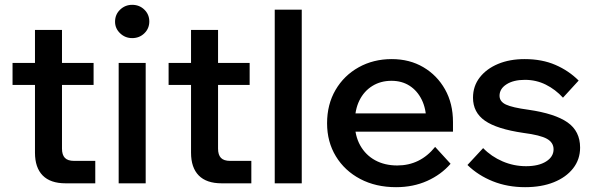

<svg xmlns="http://www.w3.org/2000/svg" viewBox="-20 -760 2465 796"><path d="M375 0H252Q189 0 157 -32.5Q125 -65 125 -127V-636H237V-144Q237 -118 249 -105.5Q261 -93 287 -93H375ZM368 -408H32V-499H368Z M584 0H472V-499H584ZM528 -602Q499 -602 478 -622Q457 -642 457 -670Q457 -700 478 -720Q499 -740 528 -740Q558 -740 578.5 -720Q599 -700 599 -671Q599 -642 578.5 -622Q558 -602 528 -602Z M1022 0H899Q836 0 804 -32.5Q772 -65 772 -127V-636H884V-144Q884 -118 896 -105.5Q908 -93 934 -93H1022ZM1015 -408H679V-499H1015Z M1231 0H1119V-720H1231Z M1784 -151 1848 -81Q1809 -36 1751 -10Q1693 16 1622 16Q1538 16 1473.5 -18Q1409 -52 1372.5 -112Q1336 -172 1336 -249Q1336 -327 1371 -387Q1406 -447 1467 -481Q1528 -515 1604 -515Q1678 -515 1735 -481.5Q1792 -448 1825 -389.5Q1858 -331 1858 -254V-248H1747V-259Q1747 -309 1728.5 -346.5Q1710 -384 1678 -404.5Q1646 -425 1603 -425Q1558 -425 1523.5 -403.5Q1489 -382 1470 -343.5Q1451 -305 1451 -251Q1451 -197 1473.5 -157Q1496 -117 1535.5 -95.5Q1575 -74 1627 -74Q1722 -74 1784 -151ZM1858 -214H1414V-290H1842L1858 -253Z M1918 -76 1983 -146Q2017 -111 2063.5 -91Q2110 -71 2161 -71Q2213 -71 2244 -90.5Q2275 -110 2275 -141Q2275 -169 2247.5 -184.5Q2220 -200 2150 -209Q2040 -225 1990.5 -259.5Q1941 -294 1941 -355Q1941 -403 1969 -439Q1997 -475 2045 -495Q2093 -515 2155 -515Q2227 -515 2282.5 -491Q2338 -467 2379 -426L2314 -355Q2283 -389 2243 -409Q2203 -429 2156 -429Q2109 -429 2080 -410.5Q2051 -392 2051 -363Q2051 -339 2077.5 -326.5Q2104 -314 2171 -305Q2281 -289 2333 -252.5Q2385 -216 2385 -148Q2385 -99 2356 -62Q2327 -25 2276 -4.5Q2225 16 2157 16Q2084 16 2023 -8.5Q1962 -33 1918 -76Z"/></svg>

Font: Wix Madefor Display SemiBold
Style: Regular
Weight: 600
Designer: Dalton Maag Ltd
Foundry: Dalton Maag Ltd
Version: Version 3.100